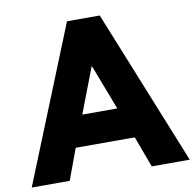

<svg xmlns="http://www.w3.org/2000/svg" viewBox="-116 -915 1017 1005"><g transform="rotate(-10 392.0 -412.5)"><path d="M479 -825 812 0H610L549 -165H235L174 0H-28L305 -825ZM485 -330 393 -570H391L299 -330Z"/></g></svg>

Font: Hussar
Style: BoldWeb
Weight: 700
Foundry: Cannot Into Space Fonts
Version: Version 2.00